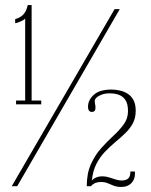

<svg xmlns="http://www.w3.org/2000/svg" viewBox="-20 -736 596 759"><path d="M43.5 -323.5V-338.5H79.5V-663.5Q77.5 -658.5 63.2 -652Q49 -645.5 40 -644V-660.5Q51 -663.5 58.8 -668Q66.5 -672.5 72.5 -679Q78.5 -685.5 82.8 -694.5Q87 -703.5 89.5 -716H105V-338.5H143V-323.5ZM26.5 0 433 -700H453.5L48 0ZM459 3Q442 3 429.8 -1.8Q417.5 -6.5 406.2 -11.5Q395 -16.5 380 -16.5Q363.5 -16.5 353.2 -11Q343 -5.5 340 0H323Q323 -51 339.5 -87.2Q356 -123.5 380.2 -150.5Q404.5 -177.5 428.8 -199.8Q453 -222 469.5 -245Q486 -268 486 -296.5Q486 -325 476.2 -340Q466.5 -355 450.5 -361Q434.5 -367 414 -367Q396 -367 382.8 -362.2Q369.5 -357.5 362 -350.5Q354.5 -343.5 354.5 -337Q354.5 -331.5 355.2 -327.5Q356 -323.5 356.8 -319.8Q357.5 -316 357.5 -310.5Q357.5 -301.5 353.8 -297.5Q350 -293.5 343 -293.5Q336.5 -293.5 332.2 -298.2Q328 -303 328 -314.5Q328 -340.5 350.8 -361.2Q373.5 -382 420.5 -382Q437 -382 453.8 -378.2Q470.5 -374.5 484.8 -365.5Q499 -356.5 507.8 -340Q516.5 -323.5 516.5 -298Q516.5 -269.5 505 -248.2Q493.5 -227 475 -209.2Q456.5 -191.5 435.2 -173.8Q414 -156 394.2 -135.2Q374.5 -114.5 360.5 -86.8Q346.5 -59 343 -21Q344.5 -25 350 -29Q355.5 -33 364.5 -36Q373.5 -39 385 -39Q397.5 -39 410.5 -35Q423.5 -31 436.2 -26.8Q449 -22.5 460 -22.5Q477 -22.5 486.2 -29.8Q495.5 -37 495.5 -58H513.5V-51Q513.5 -34.5 507 -22.5Q500.5 -10.5 488.5 -3.8Q476.5 3 459 3Z"/></svg>

Font: Imbue 48pt Thin
Style: Regular
Weight: 250
Designer: Tyler Finck
Foundry: Etcetera Type Company
Version: Version 1.102